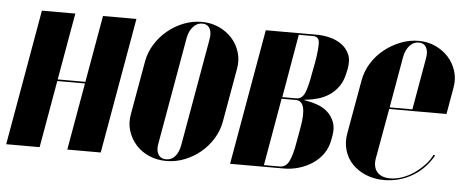

<svg xmlns="http://www.w3.org/2000/svg" viewBox="-67 -596 1706 698"><g transform="rotate(5 786.0 -247.5)"><path d="M183 -495 140 -251H241L284 -495H406L319 0H197L240 -245H139L96 0H-26L61 -495Z M644 -505Q678 -505 706.5 -492Q735 -479 754.5 -457.5Q774 -436 783 -407Q792 -378 786 -346L751 -148Q745 -116 727 -87Q709 -58 683 -36.5Q657 -15 625 -2.5Q593 10 559 10Q525 10 496 -2.5Q467 -15 447.5 -37Q428 -59 419 -87.5Q410 -116 416 -148L451 -346Q457 -378 475 -407Q493 -436 519.5 -458Q546 -480 578 -492.5Q610 -505 644 -505ZM646 -499Q627 -499 613 -483.5Q599 -468 594 -443L525 -51Q520 -26 529 -11Q538 4 558 4Q577 4 590 -10.5Q603 -25 608 -51L677 -443Q682 -469 673.5 -484Q665 -499 646 -499Z M1184 -368Q1178 -337 1163.5 -316.5Q1149 -296 1130 -283.5Q1111 -271 1090.5 -265Q1070 -259 1053 -257L1041 -256L1040 -254L1051 -252Q1069 -249 1089.5 -241.5Q1110 -234 1125.5 -220Q1141 -206 1149.5 -185Q1158 -164 1153 -135L1150 -119Q1145 -90 1129.5 -68Q1114 -46 1091.5 -31Q1069 -16 1042 -8Q1015 0 988 0H791L878 -495H1065Q1088 -495 1112 -489Q1136 -483 1154.5 -470Q1173 -457 1183 -435.5Q1193 -414 1187 -382ZM1010 -258Q1031 -258 1041 -281.5Q1051 -305 1059 -353L1067 -395Q1075 -443 1074 -466Q1073 -489 1051 -489H999L959 -258ZM1035 -156Q1052 -252 1009 -252H957L914 -6H972Q994 -6 1005.5 -29Q1017 -52 1025 -100Z M1241 -345Q1247 -378 1265 -407Q1283 -436 1309.5 -457.5Q1336 -479 1368.5 -492Q1401 -505 1435 -505Q1469 -505 1497 -492Q1525 -479 1544.5 -457.5Q1564 -436 1573 -407Q1582 -378 1576 -346L1559 -249H1350L1317 -65Q1312 -34 1327.5 -16Q1343 2 1375 2Q1396 2 1418 -5.5Q1440 -13 1460 -26.5Q1480 -40 1497.5 -58Q1515 -76 1525 -97L1531 -95Q1503 -45 1456 -17.5Q1409 10 1353 10Q1317 10 1287 -2.5Q1257 -15 1237 -36Q1217 -57 1208.5 -86Q1200 -115 1206 -148ZM1434 -255 1467 -443Q1472 -469 1463.5 -484Q1455 -499 1436 -499Q1417 -499 1403 -483.5Q1389 -468 1384 -443L1351 -255Z"/></g></svg>

Font: Moniqa Black Ita Display
Style: Italic
Weight: 900
Italic angle: -10°
Designer: Rajesh Rajput
Foundry: Rajesh Rajput
Version: Version 1.000